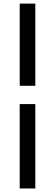

<svg xmlns="http://www.w3.org/2000/svg" viewBox="-20 -793 308 1070"><path d="M89.8 -314.9V-772.9H176.8V-314.9ZM89.8 257.3V-212.9H176.8V257.3Z"/></svg>

Font: Akatab ExtraBold
Style: Regular
Weight: 800
Designer: SIL International
Foundry: SIL International
Version: Version 3.000